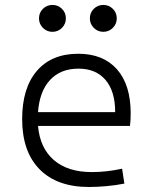

<svg xmlns="http://www.w3.org/2000/svg" viewBox="-20 -744 626 774"><path d="M338.4 9.8Q210 9.8 139.6 -61.5Q69.3 -132.8 69.3 -263.7Q69.3 -389.2 128.7 -458.3Q188 -527.3 295.4 -527.3Q396 -527.3 451.4 -464.8Q506.8 -402.3 506.8 -287.1Q506.8 -256.8 503.9 -236.3H133.3Q141.1 -147 197.3 -98.6Q253.4 -50.3 350.1 -50.3Q410.6 -50.3 472.2 -64L481.4 -3.9Q447.3 2.9 410.2 6.3Q373 9.8 338.4 9.8ZM133.3 -292H444.3Q444.3 -376 405.5 -421.6Q366.7 -467.3 296.4 -467.3Q224.1 -467.3 181.6 -421.4Q139.2 -375.5 133.3 -292ZM191.4 -615.7Q168.9 -615.7 153.1 -631.6Q137.2 -647.5 137.2 -669.9Q137.2 -692.9 153.1 -708.5Q168.9 -724.1 191.4 -724.1Q213.9 -724.1 229.7 -708.5Q245.6 -692.9 245.6 -669.9Q245.6 -647.5 229.7 -631.6Q213.9 -615.7 191.4 -615.7ZM396.5 -615.7Q374 -615.7 358.2 -631.6Q342.3 -647.5 342.3 -669.9Q342.3 -692.9 358.2 -708.5Q374 -724.1 396.5 -724.1Q418.9 -724.1 434.8 -708.5Q450.7 -692.9 450.7 -669.9Q450.7 -647.5 434.8 -631.6Q418.9 -615.7 396.5 -615.7Z"/></svg>

Font: Cascadia Mono PL Light
Style: Regular
Weight: 300
Monospace: yes
Designer: Aaron Bell
Foundry: Saja Typeworks
Version: Version 2404.023; ttfautohint (v1.8.4)